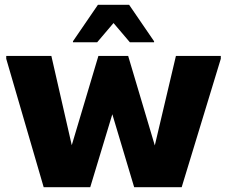

<svg xmlns="http://www.w3.org/2000/svg" viewBox="-20 -780 946 800"><path d="M453 -684 521 -604H622V-608L518 -760H388L284 -608V-604H385ZM713 -547 625 -174 514 -547H390L279 -175L194 -547H6V-535L162 0H356L448 -304L539 0H737L900 -535V-547Z"/></svg>

Font: Kufam Arabic Latin Roman Bold
Style: Regular
Weight: 700
Designer: Wael Morcos & Artur Schmal
Version: Version 1.200;PS 001.200;hotconv 1.0.88;makeotf.lib2.5.64775